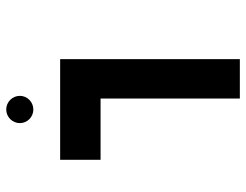

<svg xmlns="http://www.w3.org/2000/svg" viewBox="-108 -694 802 626"><g transform="rotate(-90 293.0 -381.0)"><path d="M284.7 0H413.1V-585.9H85V-454.1H284.7ZM249 -673.3C273.4 -673.3 293.5 -692.9 293.5 -717.3C293.5 -741.7 273.4 -761.7 249 -761.7C224.6 -761.7 204.6 -741.7 204.6 -717.3C204.6 -692.9 224.6 -673.3 249 -673.3Z"/></g></svg>

Font: Cascadia Code
Style: Bold
Weight: 700
Monospace: yes
Designer: Aaron Bell
Foundry: Saja Typeworks
Version: Version 2404.023